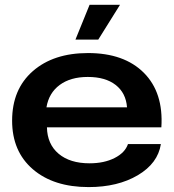

<svg xmlns="http://www.w3.org/2000/svg" viewBox="-20 -760 713 789"><path d="M344.2 8.8Q200.2 8.8 115 -64.5Q29.8 -137.7 29.8 -264.2Q29.8 -393.1 114.7 -467.5Q199.7 -542 341.8 -542Q490.2 -542 571.3 -460.7Q652.3 -379.4 643.1 -236.8H172.9Q174.3 -167.5 220.9 -128.2Q267.6 -88.9 348.1 -88.9Q407.7 -88.9 450.7 -110.6Q493.7 -132.3 505.9 -168H641.1Q628.9 -88.9 546.4 -40Q463.9 8.8 344.2 8.8ZM170.9 -318.8H502Q497.6 -377.9 455.3 -410.9Q413.1 -443.8 340.8 -443.8Q270 -443.8 225.3 -410.9Q180.7 -377.9 170.9 -318.8ZM290 -597.2 348.1 -740.2H473.1L383.8 -597.2Z"/></svg>

Font: Lumene Sans Expanded
Style: Bold
Weight: 600
Width: 7
Designer: Deni Anggara
Version: Version 1.003;Glyphs 3.1.2 (3151)